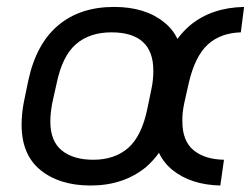

<svg xmlns="http://www.w3.org/2000/svg" viewBox="-20 -540 742 568"><path d="M43.9 -170.9Q43.9 -204.1 50.8 -239.3L63.5 -300.8Q86.9 -410.2 151.9 -464.8Q216.8 -519.5 317.4 -519.5Q409.2 -519.5 464.8 -474.6Q491.2 -454.1 504.9 -424.8Q521.5 -447.3 542 -464.8Q605.5 -517.6 702.1 -519.5L692.4 -444.3Q632.8 -442.4 595.7 -409.2Q556.6 -374 538.1 -293L525.4 -236.3Q518.6 -205.1 519.5 -180.7Q519.5 -122.1 553.7 -94.7Q586.9 -68.4 642.6 -67.4L631.8 8.8Q544.9 6.8 490.2 -37.1Q464.8 -57.6 450.2 -87.9Q433.6 -64.5 412.1 -45.9Q345.7 8.8 248 8.8Q156.2 8.8 100.1 -36.6Q43.9 -82 43.9 -170.9ZM433.6 -331.1Q433.6 -444.3 309.6 -444.3Q245.1 -444.3 204.6 -409.2Q164.1 -374 147.5 -293L134.8 -236.3Q128.9 -205.1 128.9 -180.7Q128.9 -122.1 163.1 -94.7Q197.3 -67.4 255.9 -67.4Q319.3 -67.4 359.4 -102.5Q399.4 -137.7 416 -218.8L427.7 -275.4Q433.6 -301.8 433.6 -331.1Z"/></svg>

Font: Dinish Expanded
Style: Italic
Weight: 400
Width: 7
Italic angle: -12°
Designer: Charles Nix
Foundry: Playbeing
Version: Version 2.005; ttfautohint (v1.8.3)